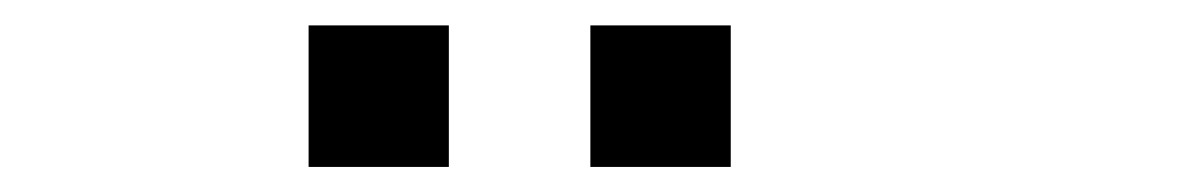

<svg xmlns="http://www.w3.org/2000/svg" viewBox="-20 -1020 929 151"><path d="M222.7 -888.7Q222.7 -917 222.7 -1000Q250 -1000 333 -1000Q333 -972.7 333 -888.7Q305.7 -888.7 222.7 -888.7ZM444.3 -888.7Q444.3 -917 444.3 -1000Q471.7 -1000 554.7 -1000Q554.7 -972.7 554.7 -888.7Q527.3 -888.7 444.3 -888.7Z"/></svg>

Font: Ingsat TST_CRD
Style: Regular
Weight: 300
Designer: Tofik Waleny
Version: 1.0